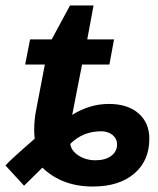

<svg xmlns="http://www.w3.org/2000/svg" viewBox="-50 -672 579 702"><path d="M82 -269 114 -436H42L60 -528H139L206 -652H292L269 -528H367L350 -436H250L214 -252Q278 -292 348 -292Q417 -292 456.5 -257.5Q496 -223 496 -165Q496 -84 440.5 -37Q385 10 289 10Q177 10 105 -59L38 7L-30 -67Q-15 -85 77 -165Q75 -181 75 -195Q75 -234 82 -269ZM299 -86Q335 -86 356.5 -102Q378 -118 378 -144Q378 -165 361.5 -178.5Q345 -192 320 -192Q253 -192 207 -146Q210 -121 237 -103.5Q264 -86 299 -86Z"/></svg>

Font: Libra Sans
Style: Bold Italic
Weight: 700
Italic angle: -12°
Foundry: Context Ltd
Version: Version 1.002